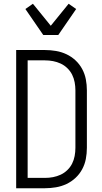

<svg xmlns="http://www.w3.org/2000/svg" viewBox="-20 -1001 540 1021"><path d="M66 0V-735H219Q248 -735 277.5 -730Q307 -725 333.5 -712.5Q360 -700 381.5 -680Q403 -660 417 -634Q431 -608 436.5 -579Q442 -550 442 -521V-215Q442 -185 436.5 -156Q431 -127 417 -101Q403 -75 381.5 -55Q360 -35 333.5 -22.5Q307 -10 277.5 -5Q248 0 219 0ZM127 -55H219Q241 -55 262 -59Q283 -63 302.5 -72Q322 -81 338 -96.5Q354 -112 363.5 -131Q373 -150 377 -171.5Q381 -193 381 -215V-521Q381 -542 377 -563.5Q373 -585 363.5 -604Q354 -623 338 -638.5Q322 -654 302.5 -663Q283 -672 262 -676Q241 -680 219 -680H127ZM210 -815 115 -953 155 -981 250 -864 345 -981 385 -953 290 -815Z"/></svg>

Font: Iosevka Custom Light
Style: Regular
Weight: 300
Monospace: yes
Designer: Belleve Invis
Foundry: Belleve Invis
Version: Version 27.3.5